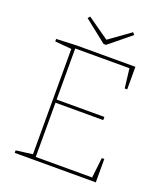

<svg xmlns="http://www.w3.org/2000/svg" viewBox="-156 -980 945 1088"><g transform="rotate(20 317.0 -436.0)"><path d="M521 -19 535 -141H550V0H61V-15L161 -28V-663L61 -672V-687L182 -692H537V-556H522L508 -673H181V-365H469V-346H181V-19ZM330 -780 458 -872 469 -859 338 -752H323L188 -859L199 -872Z"/></g></svg>

Font: Bitter Pro Thin
Style: Regular
Weight: 250
Designer: Sol Matas, and Bitter project Authors
Foundry: Sol Matas
Version: Version 1.010